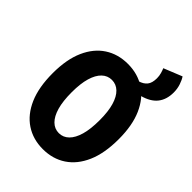

<svg xmlns="http://www.w3.org/2000/svg" viewBox="-238 -948 1077 1077"><g transform="rotate(45 300.0 -409.5)"><path d="M478 -588 410 -637Q441 -646 456.5 -665.5Q472 -685 472 -722Q472 -741 467 -758.5Q462 -776 457 -787L566 -831Q577 -815 586 -788.5Q595 -762 595 -732Q595 -676 566.5 -640Q538 -604 478 -588ZM300 12Q222 12 163 -27Q104 -66 71 -141.5Q38 -217 38 -329Q38 -438 71 -512.5Q104 -587 163 -625.5Q222 -664 300 -664Q378 -664 437 -625.5Q496 -587 529 -512.5Q562 -438 562 -329Q562 -217 529 -141.5Q496 -66 437 -27Q378 12 300 12ZM300 -115Q334 -115 359 -139.5Q384 -164 397.5 -211Q411 -258 411 -329Q411 -397 397.5 -443Q384 -489 359 -513Q334 -537 300 -537Q266 -537 241 -513Q216 -489 202.5 -443Q189 -397 189 -329Q189 -258 202.5 -211Q216 -164 241 -139.5Q266 -115 300 -115Z"/></g></svg>

Font: Source Code Pro ExtraLight
Style: Bold
Weight: 700
Monospace: yes
Version: Version 1.018;hotconv 1.0.116;makeotfexe 2.5.65601